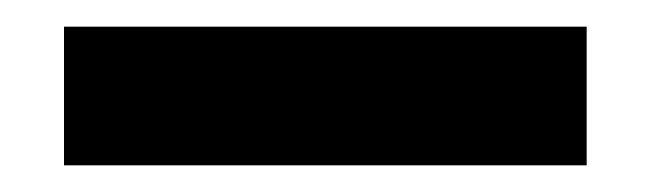

<svg xmlns="http://www.w3.org/2000/svg" viewBox="-20 -737 488 144"><path d="M28 -613V-717H420V-613Z"/></svg>

Font: M PLUS 1
Style: Bold
Weight: 700
Designer: Coji Morishita
Foundry: UNDERFOREST DESIGN
Version: Version 1.001